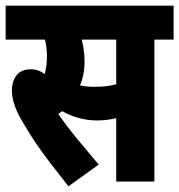

<svg xmlns="http://www.w3.org/2000/svg" viewBox="-20 -642 634 679"><path d="M526 -502V0H391V-224Q374 -220 357 -218Q340 -216 325 -216Q288 -216 255.5 -225.5Q223 -235 200 -249Q193 -244 186 -239Q215 -197 254.5 -149Q294 -101 329 -60L222 17Q186 -29 159 -64Q132 -99 109 -132.5Q86 -166 61 -209Q22 -273 22 -323Q22 -353 38 -375Q54 -397 90 -397Q116 -397 138 -380Q146 -409 146 -441Q146 -474 139 -502H0V-622H594V-502ZM312 -335Q336 -335 354 -337Q372 -339 391 -344V-502H269Q273 -486 276 -466.5Q279 -447 279 -425Q279 -399 274.5 -377.5Q270 -356 263 -340Q286 -335 312 -335Z"/></svg>

Font: Noto Sans ExtraCondensed ExtraBold
Style: Italic
Weight: 800
Width: 2
Italic angle: -12°
Designer: Monotype Design Team
Foundry: Monotype Imaging Inc.
Version: Version 2.013; ttfautohint (v1.8.4.7-5d5b)